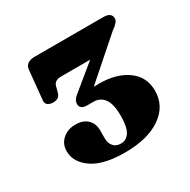

<svg xmlns="http://www.w3.org/2000/svg" viewBox="-96 -792 552 557"><g transform="rotate(-30 180.0 -514.0)"><path d="M338 -440.5Q338 -389 293.8 -358.5Q249.5 -328 173.5 -328Q101.5 -328 64.8 -353.5Q28 -379 28 -416Q28 -440 45.2 -455.2Q62.5 -470.5 88 -470.5Q114 -470.5 128.2 -456.8Q142.5 -443 142.5 -420.5V-392.5Q142.5 -377.5 151 -367Q159.5 -356.5 176 -356.5Q194.5 -356.5 205 -373Q215.5 -389.5 215.5 -427.5Q215.5 -466.5 202.5 -484Q189.5 -501.5 167.5 -501.5H146.5Q122.5 -501.5 122.5 -519.5Q122.5 -533 137.5 -544.5L220 -612H123Q100.5 -612 96 -595.5L90.5 -575Q86 -558 65.5 -558Q54.5 -558 47.5 -563.2Q40.5 -568.5 42 -579.5L51.5 -676Q54 -700 86 -700H315Q342 -700 342 -679.5Q342 -668 317.5 -651L189.5 -538.5Q198 -539 207.5 -539Q265.5 -539 301.8 -512.8Q338 -486.5 338 -440.5Z"/></g></svg>

Font: Fraunces 9pt S000
Style: Bold
Weight: 700
Version: Version 1.000; ttfautohint (v1.8.3)